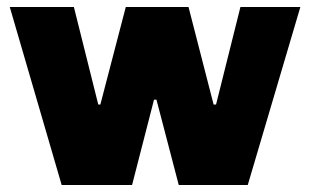

<svg xmlns="http://www.w3.org/2000/svg" viewBox="-20 -531 889 551"><path d="M157 0 8 -511H192L262 -231H268L341 -511H521L593 -231H600L670 -511H842L691 0H493L429 -245H422L359 0Z"/></svg>

Font: Chivo Medium ExtraBold
Style: Regular
Weight: 800
Version: Version 2.002